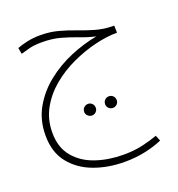

<svg xmlns="http://www.w3.org/2000/svg" viewBox="-134 -583 896 964"><g transform="rotate(-20 314.0 -100.5)"><path d="M370 271Q281 271 206 243Q131 215 85.5 157.5Q40 100 40 11Q40 -71 77 -136Q114 -201 174.5 -249Q235 -297 307 -327Q379 -357 450 -370Q407 -380 367 -395.5Q327 -411 282.5 -423.5Q238 -436 182 -436Q141 -436 115 -429Q89 -422 68 -416L62 -449Q84 -458 117 -465Q150 -472 187 -472Q238 -472 282.5 -460Q327 -448 368.5 -432Q410 -416 453 -403.5Q496 -391 544 -390H553L554 -352Q499 -352 435 -336.5Q371 -321 307.5 -291.5Q244 -262 192 -218.5Q140 -175 108.5 -118Q77 -61 77 9Q77 89 119 139Q161 189 229 212Q297 235 376 235Q434 235 479 224.5Q524 214 560 201L572 231Q531 249 479.5 260Q428 271 370 271ZM406 -4Q393 -4 384 -13Q375 -22 375 -34Q375 -48 384 -57Q393 -66 406 -66Q419 -66 428 -57Q437 -48 437 -34Q437 -22 428 -13Q419 -4 406 -4ZM295 -4Q282 -4 272.5 -13Q263 -22 263 -34Q263 -48 272.5 -57Q282 -66 295 -66Q307 -66 316 -57Q325 -48 325 -34Q325 -22 316 -13Q307 -4 295 -4Z"/></g></svg>

Font: Noto Sans Arabic UI XLt
Style: Regular
Weight: 200
Designer: Monotype Design Team, Nadine Chahine and Nizar Qandah
Foundry: Monotype Imaging Inc.
Version: Version 2.010; ttfautohint (v1.8.4.7-5d5b)